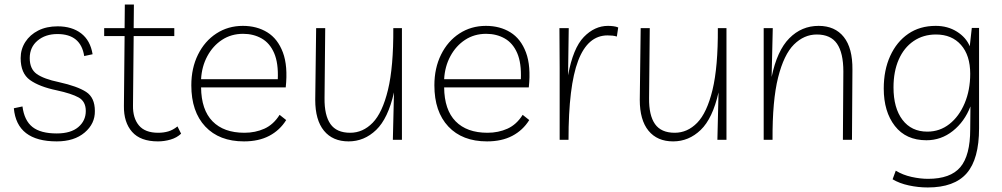

<svg xmlns="http://www.w3.org/2000/svg" viewBox="-20 -616 4416 846"><path d="M230 7Q54 7 41 -139L79 -147Q87 -85 123 -56.5Q159 -28 230 -28Q292 -28 325 -56Q358 -84 358 -127Q358 -169 326.5 -186.5Q295 -204 230 -218Q153 -234 112 -263.5Q71 -293 71 -360Q71 -399 91.5 -431Q112 -463 148.5 -481.5Q185 -500 234 -500Q297 -500 337.5 -469Q378 -438 388 -377L351 -369Q336 -466 233 -466Q180 -466 145.5 -437Q111 -408 111 -360Q111 -312 142 -290Q173 -268 240 -254Q321 -236 359.5 -211Q398 -186 398 -127Q399 -71 353 -32Q307 7 230 7Z M676 7Q599 7 562 -35Q525 -77 526 -149L529 -457H439V-492H529L530 -596H570L569 -492H748V-457H569L566 -151Q565 -96 592 -63.5Q619 -31 677 -31Q701 -31 721.5 -37Q742 -43 762 -59L778 -27Q759 -9 731.5 -1Q704 7 676 7Z M1055 7Q946 7 884.5 -58.5Q823 -124 823 -240Q823 -316 852.5 -375.5Q882 -435 933.5 -468.5Q985 -502 1050 -502Q1112 -502 1158 -473.5Q1204 -445 1226.5 -385Q1249 -325 1239 -231H866Q867 -132 916.5 -81.5Q966 -31 1057 -31Q1105 -31 1145 -49Q1185 -67 1212 -110L1241 -87Q1213 -42 1166.5 -17.5Q1120 7 1055 7ZM1051 -467Q999 -467 958.5 -440.5Q918 -414 893.5 -368.5Q869 -323 866 -267H1204Q1207 -338 1188 -382Q1169 -426 1133 -446.5Q1097 -467 1051 -467Z M1516 7Q1446 7 1407.5 -40Q1369 -87 1369 -176L1373 -492H1413L1410 -184Q1409 -108 1436 -69.5Q1463 -31 1523 -31Q1579 -31 1622 -75Q1665 -119 1689.5 -220Q1714 -321 1713 -492H1751V0H1711L1716 -209Q1690 -94 1637.5 -43.5Q1585 7 1516 7Z M2126 7Q2017 7 1955.5 -58.5Q1894 -124 1894 -240Q1894 -316 1923.5 -375.5Q1953 -435 2004.5 -468.5Q2056 -502 2121 -502Q2183 -502 2229 -473.5Q2275 -445 2297.5 -385Q2320 -325 2310 -231H1937Q1938 -132 1987.5 -81.5Q2037 -31 2128 -31Q2176 -31 2216 -49Q2256 -67 2283 -110L2312 -87Q2284 -42 2237.5 -17.5Q2191 7 2126 7ZM2122 -467Q2070 -467 2029.5 -440.5Q1989 -414 1964.5 -368.5Q1940 -323 1937 -267H2275Q2278 -338 2259 -382Q2240 -426 2204 -446.5Q2168 -467 2122 -467Z M2698 -455Q2688 -458 2678.5 -459Q2669 -460 2657 -460Q2570 -460 2527.5 -348.5Q2485 -237 2485 0H2446V-315L2445 -492H2486L2483 -284Q2505 -404 2552.5 -453Q2600 -502 2659 -502Q2670 -502 2682.5 -500.5Q2695 -499 2704 -495Z M2946 7Q2876 7 2837.5 -40Q2799 -87 2799 -176L2803 -492H2843L2840 -184Q2839 -108 2866 -69.5Q2893 -31 2953 -31Q3009 -31 3052 -75Q3095 -119 3119.5 -220Q3144 -321 3143 -492H3181V0H3141L3146 -209Q3120 -94 3067.5 -43.5Q3015 7 2946 7Z M3345 0V-492H3385L3380 -277Q3404 -393 3458 -447.5Q3512 -502 3587 -502Q3659 -502 3698 -453Q3737 -404 3736 -309L3734 0H3694L3696 -301Q3696 -383 3668 -423.5Q3640 -464 3579 -464Q3523 -464 3478.5 -420Q3434 -376 3408.5 -274.5Q3383 -173 3384 0Z M4068 210Q4026 210 3984.5 201Q3943 192 3913 174L3927 136Q3958 155 3996.5 163.5Q4035 172 4069 172Q4168 172 4211.5 120.5Q4255 69 4255 -46L4256 -147Q4230 -80 4178.5 -39Q4127 2 4062 2Q3972 2 3923 -61Q3874 -124 3874 -226Q3874 -307 3902.5 -369.5Q3931 -432 3982 -467Q4033 -502 4103 -502Q4156 -502 4196.5 -476.5Q4237 -451 4253 -412L4262 -493H4294V-51Q4294 85 4239.5 147.5Q4185 210 4068 210ZM4104 -464Q4048 -464 4005.5 -435Q3963 -406 3940 -353.5Q3917 -301 3917 -231Q3917 -140 3956.5 -88Q3996 -36 4066 -36Q4121 -36 4163.5 -69.5Q4206 -103 4230.5 -161Q4255 -219 4255 -291Q4255 -372 4214.5 -418Q4174 -464 4104 -464Z"/></svg>

Font: Livvic ExtraLight
Style: Regular
Weight: 275
Designer: Jacques Le Bailly, Baron von Fonthausen
Version: Version 1.001; ttfautohint (v1.8.2)